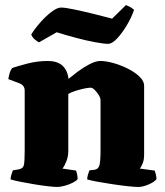

<svg xmlns="http://www.w3.org/2000/svg" viewBox="-20 -742 655 762"><path d="M207 0Q195 0 169 -3Q143 -6 113.5 -11Q84 -16 59 -21Q34 -26 22 -30Q22 -38 25 -48Q28 -58 31 -66L55 -70Q72 -73 75 -88Q78 -103 78 -147V-382Q78 -403 58 -411L13 -428Q15 -440 18 -451Q21 -462 28 -472Q45 -478 86 -489Q127 -500 170 -500Q243 -500 252 -429Q265 -440 287.5 -457Q310 -474 335 -487Q360 -500 378 -500Q401 -500 431 -491.5Q461 -483 488.5 -469Q516 -455 534 -437.5Q552 -420 552 -402V-129Q552 -107 546 -93Q540 -79 535 -73L594 -65Q596 -60 598.5 -50Q601 -40 601 -31Q593 -20 570 -10Q547 0 528 0Q515 0 487 -3Q459 -6 426 -11Q393 -16 365.5 -21Q338 -26 326 -30Q326 -38 329 -48.5Q332 -59 335 -66L354 -68Q370 -70 374.5 -85.5Q379 -101 379 -147V-344Q379 -353 372 -364.5Q365 -376 356 -385Q347 -394 340 -394Q329 -394 311.5 -390Q294 -386 277 -380.5Q260 -375 251 -369V-143Q251 -121 243.5 -102Q236 -83 228 -73L282 -65Q283 -63 285.5 -52.5Q288 -42 288 -31Q283 -24 268 -16.5Q253 -9 236 -4.5Q219 0 207 0ZM409 -568Q393 -568 357.5 -574.5Q322 -581 281 -592Q240 -603 205 -614L135 -574Q128 -577 118 -585.5Q108 -594 104 -605Q118 -628 140 -653Q162 -678 184.5 -695Q207 -712 222 -712Q239 -712 274.5 -704.5Q310 -697 351 -687Q392 -677 425 -668L480 -722Q486 -719 494 -715.5Q502 -712 512 -703Q502 -673 483.5 -642Q465 -611 445 -589.5Q425 -568 409 -568Z"/></svg>

Font: Texturina Black
Style: Regular
Weight: 900
Designer: Guillermo Torres Carreño
Foundry: Omnibus-Type
Version: Version 1.002; ttfautohint (v1.8.3)